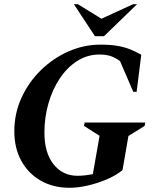

<svg xmlns="http://www.w3.org/2000/svg" viewBox="-20 -882 749 912"><path d="M311 10Q232 10 172.5 -24.5Q113 -59 80.5 -119.5Q48 -180 48 -258Q48 -343 82 -417.5Q116 -492 174.5 -549Q233 -606 306 -638Q379 -670 457 -670Q503 -670 536 -664.5Q569 -659 596 -648.5Q623 -638 651 -622L629 -446H613L550 -592Q528 -608 506 -615.5Q484 -623 452 -623Q395 -623 347 -592.5Q299 -562 264 -509.5Q229 -457 210 -390.5Q191 -324 191 -252Q191 -156 234.5 -101.5Q278 -47 348 -47Q364 -47 383 -49Q402 -51 421 -55L453 -237L379 -284L382 -300H670L667 -284L590 -236L562 -74Q530 -48 486 -29.5Q442 -11 396 -0.5Q350 10 311 10ZM431 -710 331 -862H350L462 -793L612 -862H631L474 -710Z"/></svg>

Font: Spectral
Style: Bold Italic
Weight: 700
Italic angle: -10°
Designer: Jean-Baptiste Levee
Foundry: Production Type
Version: Version 2.001